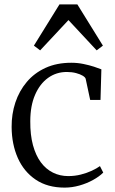

<svg xmlns="http://www.w3.org/2000/svg" viewBox="-20 -844 524 875"><path d="M274.5 11Q196.5 11 142.8 -25.2Q89 -61.5 61.2 -124Q33.5 -186.5 33 -265Q32.5 -324 50 -376.8Q67.5 -429.5 101.8 -470.2Q136 -511 187 -534.5Q238 -558 305 -558Q333.5 -558 360.2 -552.5Q387 -547 408.5 -540Q430 -533 442 -528L438 -388.5H391L370.5 -484.5Q369 -491.5 357.2 -498.8Q345.5 -506 326.5 -511Q307.5 -516 284.5 -516Q236.5 -516 199 -489Q161.5 -462 139.8 -411.8Q118 -361.5 118 -291.5Q117.5 -229.5 130.2 -182.5Q143 -135.5 166.2 -104.2Q189.5 -73 221.5 -57.2Q253.5 -41.5 291 -41.5Q321 -41.5 348.5 -48.5Q376 -55.5 398.5 -66Q421 -76.5 435.5 -87L450.5 -57.5Q432.5 -39.5 404 -23.8Q375.5 -8 341.8 1.5Q308 11 274.5 11ZM163 -614.5 134.5 -636 251 -824H332.5L449 -636L420.5 -614.5L292 -752.5Z"/></svg>

Font: Merriweather 48pt Light
Style: Regular
Weight: 300
Version: Version 2.100